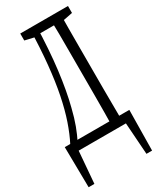

<svg xmlns="http://www.w3.org/2000/svg" viewBox="-264 -832 978 1182"><g transform="rotate(-30 224.5 -241.0)"><path d="M-6.8 273.9 -10.7 -13.2H448.2L444.3 273.9H404.3L384.3 -11.7L416 48.3H21L57.6 -11.7L34.2 273.9ZM101.6 -706.5V-755.9H185.1V-688.5H179.2ZM185.1 -695.8V-755.9H340.8V-695.8ZM305.7 48.3Q307.1 -14.2 307.6 -75.9Q308.1 -137.7 308.1 -200.2Q308.1 -262.7 308.1 -324.2V-382.3Q308.1 -445.8 308.1 -508.3Q308.1 -570.8 307.9 -633.3Q307.6 -695.8 305.7 -755.9H376.5Q375.5 -694.8 375.2 -632.3Q375 -569.8 375 -507.3Q375 -444.8 375 -382.3V-324.2Q375 -261.7 375 -198.2Q375 -134.8 375.7 -74Q376.5 -13.2 376.5 48.3ZM340.8 -688.5V-755.9H440.9V-706.5L349.1 -688.5ZM26.9 -10.7Q56.2 -67.4 80.6 -138.7Q105 -210 123.3 -300.3Q141.6 -390.6 152.8 -504.2Q164.1 -617.7 167.5 -755.9H211.4Q206.5 -578.1 189.5 -441.7Q172.4 -305.2 146 -202.6Q130.9 -140.1 112.1 -89.4Q93.3 -38.6 72.3 0V13.2Z"/></g></svg>

Font: Scarab Serif
Style: Condensed
Weight: 400
Designer: John Roberts
Foundry: Scarab
Version: 1.0